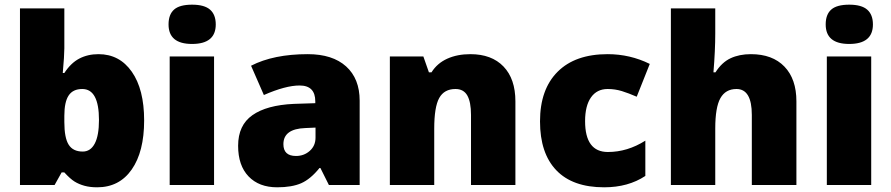

<svg xmlns="http://www.w3.org/2000/svg" viewBox="-20 -796 3835 826"><path d="M403.8 -563Q494.1 -563 547.1 -487.3Q600.1 -411.6 600.1 -277.8Q600.1 -143.1 546.6 -66.7Q493.2 9.8 397.9 9.8Q367.2 9.8 343.3 3.2Q319.3 -3.4 300.5 -15.1Q281.7 -26.9 256.8 -54.2H245.1L214.8 0H65.9V-759.8H256.8V-587.9Q256.8 -557.1 250 -481.9H256.8Q284.7 -524.9 321 -543.9Q357.4 -563 403.8 -563ZM334 -413.1Q293.9 -413.1 275.4 -385.3Q256.8 -357.4 256.8 -297.9V-271Q256.8 -203.1 275.4 -173.6Q293.9 -144 335.9 -144Q369.6 -144 387.7 -178.5Q405.8 -212.9 405.8 -279.8Q405.8 -413.1 334 -413.1Z M900.9 0H710V-553.2H900.9ZM705.1 -690.9Q705.1 -733.9 729 -754.9Q752.9 -775.9 806.2 -775.9Q859.4 -775.9 883.8 -754.4Q908.2 -732.9 908.2 -690.9Q908.2 -606.9 806.2 -606.9Q705.1 -606.9 705.1 -690.9Z M1395 0 1358.4 -73.2H1354.5Q1315.9 -25.4 1275.9 -7.8Q1235.8 9.8 1172.4 9.8Q1094.2 9.8 1049.3 -37.1Q1004.4 -84 1004.4 -168.9Q1004.4 -257.3 1065.9 -300.5Q1127.4 -343.8 1244.1 -349.1L1336.4 -352.1V-359.9Q1336.4 -428.2 1269 -428.2Q1208.5 -428.2 1115.2 -387.2L1060.1 -513.2Q1156.7 -563 1304.2 -563Q1410.6 -563 1469 -510.3Q1527.3 -457.5 1527.3 -362.8V0ZM1253.4 -125Q1288.1 -125 1312.7 -147Q1337.4 -168.9 1337.4 -204.1V-247.1L1293.5 -245.1Q1199.2 -241.7 1199.2 -175.8Q1199.2 -125 1253.4 -125Z M2006.3 0V-301.8Q2006.3 -356.9 1990.5 -385Q1974.6 -413.1 1939.5 -413.1Q1891.1 -413.1 1869.6 -374.5Q1848.1 -335.9 1848.1 -242.2V0H1657.2V-553.2H1801.3L1825.2 -484.9H1836.4Q1860.8 -523.9 1904.1 -543.5Q1947.3 -563 2003.4 -563Q2095.2 -563 2146.2 -509.8Q2197.3 -456.5 2197.3 -359.9V0Z M2579.1 9.8Q2443.4 9.8 2373.3 -63.5Q2303.2 -136.7 2303.2 -273.9Q2303.2 -411.6 2378.9 -487.3Q2454.6 -563 2594.2 -563Q2690.4 -563 2775.4 -521L2719.2 -379.9Q2684.6 -395 2655.3 -404.1Q2626 -413.1 2594.2 -413.1Q2547.9 -413.1 2522.5 -377Q2497.1 -340.8 2497.1 -274.9Q2497.1 -142.1 2595.2 -142.1Q2679.2 -142.1 2756.3 -190.9V-39.1Q2682.6 9.8 2579.1 9.8Z M3214.4 0V-301.8Q3214.4 -413.1 3148.4 -413.1Q3101.6 -413.1 3079.3 -373.8Q3057.1 -334.5 3057.1 -243.2V0H2866.2V-759.8H3057.1V-651.9Q3057.1 -578.6 3049.3 -484.9H3058.1Q3085.4 -527.8 3123 -545.4Q3160.6 -563 3210.4 -563Q3303.2 -563 3354.7 -509.5Q3406.2 -456.1 3406.2 -359.9V0Z M3728 0H3537.1V-553.2H3728ZM3532.2 -690.9Q3532.2 -733.9 3556.2 -754.9Q3580.1 -775.9 3633.3 -775.9Q3686.5 -775.9 3710.9 -754.4Q3735.4 -732.9 3735.4 -690.9Q3735.4 -606.9 3633.3 -606.9Q3532.2 -606.9 3532.2 -690.9Z"/></svg>

Font: OpenSansExtrabold
Style: Regular
Weight: 800
Foundry: Ascender Corporation
Version: Version 1.10